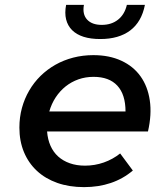

<svg xmlns="http://www.w3.org/2000/svg" viewBox="-20 -761 674 787"><path d="M324.5 6Q264 6 215 -11.2Q166 -28.5 131.5 -60.5Q97 -92.5 78.2 -137.5Q59.5 -182.5 59.5 -238Q59.5 -280.5 70 -318.8Q80.5 -357 99.8 -390Q119 -423 146.2 -449.8Q173.5 -476.5 207 -495.5Q240.5 -514.5 280 -524.8Q319.5 -535 362.5 -535Q428 -535 477.2 -512.2Q526.5 -489.5 556 -448.2Q585.5 -407 594 -349.5Q602.5 -292 586.5 -222H173Q175.5 -189.5 187 -163.5Q198.5 -137.5 218.5 -119.5Q238.5 -101.5 266.2 -91.8Q294 -82 328.5 -82Q368.5 -82 405.5 -95Q442.5 -108 472.5 -132L524.5 -62Q484.5 -28 434.2 -11Q384 6 324.5 6ZM363.5 -446Q330.5 -446 301.5 -435.8Q272.5 -425.5 249 -406.8Q225.5 -388 208.2 -361.8Q191 -335.5 182 -304H494.5Q494.5 -373.5 461 -409.8Q427.5 -446 363.5 -446ZM391 -601Q351.5 -601 322.5 -610.2Q293.5 -619.5 275.5 -637.5Q257.5 -655.5 251 -681.5Q244.5 -707.5 251 -741H324Q317 -702.5 337 -680.8Q357 -659 397 -659Q437 -659 464 -680.5Q491 -702 500 -741H574Q560.5 -671.5 513.8 -636.2Q467 -601 391 -601Z"/></svg>

Font: Argentum Sans
Style: Italic
Weight: 400
Italic angle: -11.3099°
Designer: Julieta Ulanovsky, Owen Earl, Rasmus Andersson, Cristiano Sobral
Foundry: The Argentum Sans Project Authors
Version: Version 3.131; ttfautohint (v1.8.4.7-5d5b-dirty)